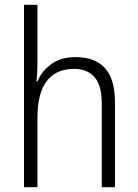

<svg xmlns="http://www.w3.org/2000/svg" viewBox="-20 -780 576 800"><path d="M136 -517Q136 -496 135 -478Q134 -460 132 -441H136Q154 -484 194 -513Q234 -542 295 -542Q376 -542 417.5 -496Q459 -450 459 -354V0H404V-348Q404 -424 374 -458.5Q344 -493 288 -493Q214 -493 175 -442.5Q136 -392 136 -289V0H80V-760H136Z"/></svg>

Font: Noto Sans Arabic SemCond Light
Style: Regular
Weight: 300
Width: 4
Designer: Monotype Design Team, Nadine Chahine, Nizar Qandah and Khaled Hosny
Foundry: Monotype Imaging Inc.
Version: Version 2.012; ttfautohint (v1.8.4.7-5d5b)